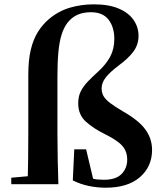

<svg xmlns="http://www.w3.org/2000/svg" viewBox="-20 -850 748 886"><path d="M32 0V-29.9L146.6 -40.2H185.1V0ZM107.6 0Q110.6 -117.4 110.6 -234.8V-505.1Q110.6 -572.4 122 -620.3Q133.4 -668.2 154.7 -702.3Q176 -736.3 204.7 -761.1Q248.5 -798.3 301.4 -814.2Q354.4 -830 412.8 -830Q482 -830 527.9 -810.4Q573.7 -790.9 596.5 -757.7Q619.3 -724.5 619.3 -684.9Q619.3 -644.1 595.6 -611.9Q571.9 -579.7 524.6 -545.4Q486.6 -516.5 467.8 -492.3Q448.9 -468 448.9 -441.9Q448.9 -421.8 458.1 -406.1Q467.2 -390.4 488.9 -374.1Q510.6 -357.7 548.6 -335.3Q620.4 -294.5 651.1 -252.1Q681.7 -209.8 681.7 -158.2Q681.7 -81.1 625.6 -32.4Q569.4 16.2 468.2 16.2Q429 16.2 390.1 8.2Q351.2 0.2 316 -17.5L322.7 -161H377.4L413.1 -10.6L356.7 -43.4Q386 -30.5 407.4 -25.5Q428.9 -20.4 459.4 -20.4Q514.5 -20.4 540.8 -46.9Q567 -73.5 567 -113.4Q567 -150.5 545.4 -175.8Q523.8 -201.2 467.4 -229.3Q411.4 -256.8 376.1 -288.8Q340.9 -320.8 340.9 -373.2Q340.9 -404.7 352.6 -428.2Q364.4 -451.8 385.3 -473.7Q406.3 -495.6 433.9 -520.5Q469.7 -553.3 488.6 -588.7Q507.5 -624.1 507.5 -670.6Q507.5 -724.2 481.2 -758.9Q454.8 -793.6 399.7 -793.6Q364.8 -793.6 338.1 -782Q311.4 -770.4 291.1 -744.7Q274.3 -722.5 263.9 -689.1Q253.6 -655.7 249.3 -608Q245 -560.4 245 -493V-234.8Q245 -176.6 246.3 -117.4Q247.6 -58.2 249.3 0Z"/></svg>

Font: Noto Serif JP
Style: Regular
Weight: 200
Designer: Ryoko NISHIZUKA 西塚涼子 (kana & ideographs); Frank Grießhammer (Latin, Greek & Cyrillic); Wenlong ZHANG 张文龙 (bopomofo); San
Foundry: Adobe
Version: Version 2.001;hotconv 1.1.0;makeotfexe 2.6.0